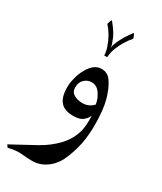

<svg xmlns="http://www.w3.org/2000/svg" viewBox="-212 -592 752 894"><g transform="rotate(30 164.0 -144.5)"><path d="M287 -99Q288 -87 288 -57Q288 -6 279 42Q267 99 243 149Q234 166 220 182Q206 198 190 208Q158 230 118 230Q101 230 77 228Q55 226 47 226Q24 226 -11 234L-20 221Q-4 213 8 206Q88 163 109 151Q161 122 198.5 81.5Q236 41 249 -11Q256 -42 254 -92Q248 -75 231 -61Q214 -47 179 -47Q133 -47 112 -70Q86 -97 89 -160Q90 -181 97.5 -207Q105 -233 118 -255Q146 -303 185 -303Q218 -303 236 -277.5Q254 -252 265 -220Q284 -172 287 -99ZM177 -226Q154 -226 137.5 -210Q121 -194 121 -167Q121 -143 140 -131.5Q159 -120 186 -120Q203 -120 216 -125.5Q229 -131 235.5 -137Q242 -143 244 -145Q244 -149 240.5 -162.5Q237 -176 229 -189Q210 -226 177 -226ZM190 -411Q182 -391 180 -363H164Q164 -384 155 -408Q138 -459 103 -498Q106 -513 113 -523Q144 -486 157 -458Q160 -452 168 -430Q171 -421 172 -415Q173 -409 173 -407Q173 -409 173.5 -415Q174 -421 177 -430Q184 -449 190 -459Q201 -483 231 -523Q239 -512 242 -498Q209 -460 190 -411Z"/></g></svg>

Font: Mirza
Style: Regular
Weight: 400
Designer: Arabic design by Kourosh Beigpour, Latin design by Eduardo Tunni, engineering by Lasse Fister
Version: Version 1.0010g